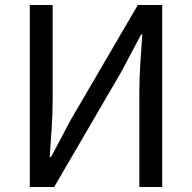

<svg xmlns="http://www.w3.org/2000/svg" viewBox="-20 -753 773 773"><path d="M100 0H198L469 -465L548 -614H553C548 -540 541 -462 541 -385V0H633V-733H535L264 -269L185 -120H180C185 -194 192 -276 192 -352V-733H100Z"/></svg>

Font: Source Han Sans CN Regular
Style: Regular
Weight: 400
Designer: Ryoko NISHIZUKA (kana & ideographs); Paul D. Hunt (Latin, Greek & Cyrillic); Wenlong ZHANG (bopomofo); Sandoll Communica
Foundry: Adobe Systems Incorporated
Version: Version 1.004;PS 1.004;hotconv 1.0.82;makeotf.lib2.5.63406